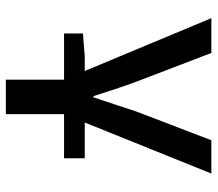

<svg xmlns="http://www.w3.org/2000/svg" viewBox="-62 -468 725 640"><g transform="rotate(90 300.0 -148.5)"><path d="M92 0V-63L169 -69H508V0ZM246 194V0L41 -491H157L252 -243Q266 -205 278 -169Q290 -133 301 -98H305Q317 -133 328.5 -169Q340 -205 353 -243L448 -491H559L361 0V194Z"/></g></svg>

Font: Source Code Pro SemiBold
Style: Regular
Weight: 600
Monospace: yes
Designer: Paul D. Hunt, Teo Tuominen
Foundry: Adobe Systems Incorporated
Version: Version 1.018;hotconv 1.0.116;makeotfexe 2.5.65601